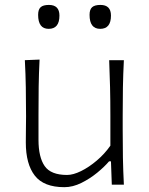

<svg xmlns="http://www.w3.org/2000/svg" viewBox="-20 -754 608 784"><path d="M242.7 10.3Q158.7 10.3 122.1 -36.9Q85.4 -84 85.4 -172.4Q85.4 -205.6 85.9 -230.5Q86.4 -255.4 86.4 -278.3Q86.4 -342.3 85.4 -396.7Q84.5 -451.2 81.5 -508.3L141.6 -510.7Q138.7 -453.6 137.9 -398.9Q137.2 -344.2 137.2 -282.2V-183.1Q137.2 -112.3 162.4 -75.9Q187.5 -39.6 253.9 -39.6Q278.8 -39.6 311 -55.4Q343.3 -71.3 375.2 -98.4Q407.2 -125.5 430.7 -159.2V-282.2Q430.7 -344.2 429.4 -397.7Q428.2 -451.2 425.8 -508.3H485.8Q482.9 -451.2 481.9 -396.7Q481 -342.3 481 -278.3V-226.1Q481 -163.1 481.9 -110.1Q482.9 -57.1 485.8 0H436.5L433.1 -95.2H425.3Q406.7 -73.2 377 -48.8Q347.2 -24.4 312.3 -7.1Q277.3 10.3 242.7 10.3ZM178.7 -636.2Q135.7 -636.2 135.7 -693.4Q135.7 -715.3 146 -724.6Q156.2 -733.9 179.7 -733.9Q222.7 -733.9 222.7 -690.4Q222.7 -636.2 178.7 -636.2ZM389.2 -636.2Q345.7 -636.2 345.7 -693.4Q345.7 -715.3 356.2 -724.6Q366.7 -733.9 390.1 -733.9Q433.1 -733.9 433.1 -690.4Q433.1 -636.2 389.2 -636.2Z"/></svg>

Font: Pinar DS1-Light
Style: Regular
Weight: 300
Designer: Amin Abedi
Version: Version 2.000